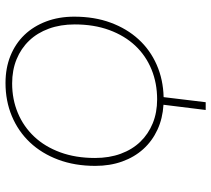

<svg xmlns="http://www.w3.org/2000/svg" viewBox="-54 -694 749 680"><g transform="rotate(-90 320.0 -354.5)"><path d="M600.5 -465.5Q600.5 -394 579.2 -336.5Q558 -279 520.2 -237.8Q482.5 -196.5 430 -173.5Q377.5 -150.5 315.5 -149L297.5 0H270L288.5 -149.5Q239.5 -152.5 199.8 -171Q160 -189.5 131.5 -221Q103 -252.5 87.5 -295.8Q72 -339 72 -391Q72 -463.5 94 -522.2Q116 -581 155.2 -622.5Q194.5 -664 248.2 -686.5Q302 -709 365.5 -709Q418.5 -709 461.8 -691.5Q505 -674 535.8 -642Q566.5 -610 583.5 -565Q600.5 -520 600.5 -465.5ZM573 -464Q573 -514.5 558 -555.5Q543 -596.5 515.5 -625.2Q488 -654 449.5 -669.8Q411 -685.5 364 -685.5Q307.5 -685.5 259.2 -665.2Q211 -645 175.5 -607.2Q140 -569.5 120 -515Q100 -460.5 100 -392Q100 -341.5 115 -300.8Q130 -260 157.5 -231.5Q185 -203 223 -187.5Q261 -172 307.5 -172Q365 -172 413.8 -192Q462.5 -212 497.8 -249.5Q533 -287 553 -341.2Q573 -395.5 573 -464Z"/></g></svg>

Font: Lato Thin
Style: Italic
Weight: 200
Italic angle: -7°
Designer: Lukasz Dziedzic
Foundry: tyPoland Lukasz Dziedzic
Version: Version 2.007; 2014-02-27